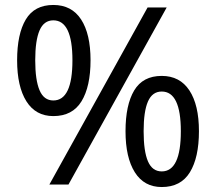

<svg xmlns="http://www.w3.org/2000/svg" viewBox="-20 -744 871 774"><path d="M195 -724Q269 -724 307 -665.5Q345 -607 345 -501Q345 -395 308.5 -335.5Q272 -276 195 -276Q124 -276 86.5 -335.5Q49 -395 49 -501Q49 -607 84 -665.5Q119 -724 195 -724ZM652 -714 256 0H179L575 -714ZM195 -662Q157 -662 139.5 -621.5Q122 -581 122 -501Q122 -421 139.5 -380Q157 -339 195 -339Q272 -339 272 -501Q272 -662 195 -662ZM632 -438Q705 -438 743.5 -379.5Q782 -321 782 -215Q782 -109 745.5 -49.5Q709 10 632 10Q561 10 523.5 -49.5Q486 -109 486 -215Q486 -321 521 -379.5Q556 -438 632 -438ZM632 -375Q594 -375 576.5 -335Q559 -295 559 -215Q559 -134 576.5 -93.5Q594 -53 632 -53Q709 -53 709 -215Q709 -375 632 -375Z"/></svg>

Font: Noto Sans Tifinagh Tawellemmet
Style: Regular
Weight: 400
Designer: JamraPatel
Foundry: JamraPatel LLC
Version: Version 2.006; ttfautohint (v1.8.4.7-5d5b)